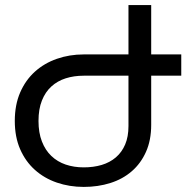

<svg xmlns="http://www.w3.org/2000/svg" viewBox="-20 -736 744 767"><path d="M493.2 -715.8H584V-518.6H704.1V-433.6H584V-237.3Q584 -175.8 563.2 -129.4Q542.5 -83 506.3 -51.8Q470.2 -20.5 420.9 -4.9Q371.6 10.7 314.5 10.7Q257.3 10.7 207 -6.6Q156.7 -23.9 119.4 -57.4Q82 -90.8 60.5 -139.9Q39.1 -189 39.1 -252.9Q39.1 -316.9 60.5 -366.5Q82 -416 119.4 -449.7Q156.7 -483.4 207 -501Q257.3 -518.6 314.5 -518.6H493.2ZM133.8 -252.9Q133.8 -205.6 147.5 -170.7Q161.1 -135.7 185.3 -112.8Q209.5 -89.8 242.4 -78.6Q275.4 -67.4 314.5 -67.4Q353.5 -67.4 386.2 -77.1Q418.9 -86.9 442.9 -107.4Q466.8 -127.9 480 -158.9Q493.2 -189.9 493.2 -232.4V-433.6H314.5Q275.4 -433.6 242.4 -423.1Q209.5 -412.6 185.3 -390.6Q161.1 -368.7 147.5 -334.5Q133.8 -300.3 133.8 -252.9Z"/></svg>

Font: Arian AMU
Style: Regular
Weight: 400
Designer: Ruben Hakobyan (Tarumian)
Foundry: Ruben Hakobyan (Tarumian)
Version: Version 4.003